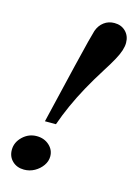

<svg xmlns="http://www.w3.org/2000/svg" viewBox="-119 -835 642 909"><g transform="rotate(15 202.0 -381.0)"><path d="M128.5 -237 196 -521Q217.5 -610.5 228.5 -653.5Q239.5 -696.5 244 -710.5Q254 -739 275.8 -755.2Q297.5 -771.5 326.5 -771.5Q360.5 -771.5 382 -750Q403.5 -728.5 403.5 -694.5Q403.5 -677.5 397 -657Q390.5 -636.5 375.2 -608.5Q360 -580.5 334 -540Q299.5 -485.5 271.5 -434.5Q243.5 -383.5 221.5 -334.5Q199.5 -285.5 182.5 -237ZM91.5 10Q57 10 34.5 -11.2Q12 -32.5 12 -66Q12 -103 41.2 -131Q70.5 -159 110 -159Q146.5 -159 171.2 -136.8Q196 -114.5 196 -82.5Q196 -58.5 181.2 -37.5Q166.5 -16.5 142.8 -3.2Q119 10 91.5 10Z"/></g></svg>

Font: Libre Caslon Text
Style: Italic
Weight: 400
Italic angle: -22.583°
Designer: Pablo Impallari, Rodrigo Fuenzalida, Katja Schimmel
Foundry: Pablo Impallari, Rodrigo Fuenzalida
Version: Version 2.000